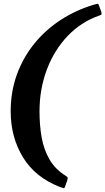

<svg xmlns="http://www.w3.org/2000/svg" viewBox="-20 -818 552 1006"><path d="M332 128.5 322.5 155Q318.5 169 313.5 168Q308.5 167 296 162.5Q165.5 112.5 100.8 6.8Q36 -99 36 -235Q36 -337 68 -426Q100 -515 158.5 -587.8Q217 -660.5 297.2 -713Q377.5 -765.5 473.5 -794Q486 -797.5 491 -798Q496 -798.5 500 -785.5L510.5 -756.5Q513.5 -746 512 -743Q510.5 -740 500.5 -736.5Q404 -703 333.5 -628.5Q263 -554 225 -452Q187 -350 187 -235Q187 -162 198.2 -98.2Q209.5 -34.5 239 16.8Q268.5 68 324 103Q333.5 109 334.5 112.5Q335.5 116 332 128.5Z"/></svg>

Font: Besley* Condensed Semi
Style: Italic
Weight: 600
Width: 3
Italic angle: -13°
Designer: Owen Earl
Foundry: indestructible type*
Version: Version 3.000; ttfautohint (v1.8.3)